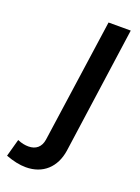

<svg xmlns="http://www.w3.org/2000/svg" viewBox="-274 -605 659 902"><g transform="rotate(20 56.0 -154.0)"><path d="M-103 124 -127 211C-90 225 -57 232 -26 232C59 232 116 179 129 93L218 -540H107L19 78C13 116 -11 136 -48 136C-64 136 -82 133 -103 124Z"/></g></svg>

Font: Ronzino Medium
Style: Italic
Weight: 500
Italic angle: -7.99998°
Designer: Nunzio Mazzaferro
Foundry: Collletttivo
Version: Version 1.000;Glyphs 3.3 (3337)